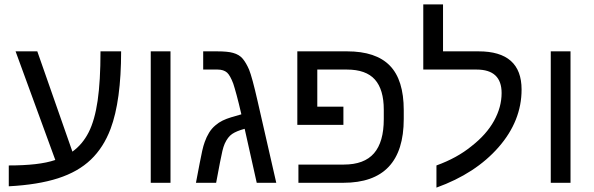

<svg xmlns="http://www.w3.org/2000/svg" viewBox="-20 -833 2705 875"><path d="M20 -79Q88 -79 141 -85Q194 -91 232 -104L51 -599H150L310 -142Q356 -175 384 -230Q412 -285 425 -374.5Q438 -464 438 -599H532Q532 -374 484 -246Q452 -161 394 -105.5Q336 -50 244.5 -20.5Q153 9 20 16Z M667 0V-599H757V0Z M873 0 890 -89Q896 -121 901.5 -145.5Q907 -170 913 -186Q921 -209 933 -228.5Q945 -248 962 -262Q977 -275 994.5 -283.5Q1012 -292 1033.5 -298.5Q1055 -305 1080 -312Q1068 -364 1058.5 -399Q1049 -434 1043 -452Q1029 -489 1015 -502Q999 -516 972 -516H906V-599H969Q1018 -599 1042 -592Q1071 -584 1086.5 -565Q1102 -546 1115 -516Q1129 -482 1154 -372L1239 0H1150L1095 -246Q1058 -236 1038 -222.5Q1018 -209 1004 -178Q998 -164 993.5 -145Q989 -126 982.5 -92.5Q976 -59 965 0Z M1729 -333Q1729 -425 1688.5 -470.5Q1648 -516 1561 -516H1426V-347H1545V-264H1335V-599H1562Q1693 -599 1756.5 -534Q1820 -469 1820 -331V-291Q1820 0 1545 0H1340V-83H1547Q1640 -83 1684.5 -134.5Q1729 -186 1729 -290Z M1969 22V-79Q2016 -96 2056 -118Q2096 -140 2129 -167Q2197 -220 2231.5 -282.5Q2266 -345 2266 -409Q2266 -516 2152 -516H1909V-813H1999V-599H2161Q2357 -599 2357 -425Q2357 -282 2252 -162Q2147 -42 1969 22Z M2490 0V-599H2580V0Z"/></svg>

Font: Noto Sans Hebrew Droid
Style: Regular
Weight: 400
Designer: Monotype Design Team
Foundry: Monotype Imaging Inc.
Version: Version 1.100